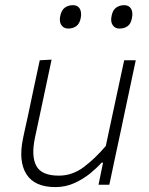

<svg xmlns="http://www.w3.org/2000/svg" viewBox="-20 -734 592 763"><path d="M200 9.5Q117.5 9.5 85 -41.8Q52.5 -93 71.5 -184Q76 -205.5 80.2 -225Q84.5 -244.5 90.5 -271Q103.5 -334 114.8 -386.5Q126 -439 138 -494.5L185 -497Q173 -441 161.8 -387.8Q150.5 -334.5 137.5 -273.5L119 -187Q103.5 -114 124.2 -75Q145 -36 213.5 -36Q267.5 -36 313 -70.2Q358.5 -104.5 400.5 -154L426 -273.5Q439 -333.5 450.2 -386.2Q461.5 -439 473.5 -494.5H519.5Q507.5 -439 496.5 -386Q485.5 -333 472 -270.5L461.5 -220.5Q448 -159 437.2 -107.5Q426.5 -56 414.5 0H371.5L389.5 -87.5H383.5Q366.5 -68 338.8 -45.2Q311 -22.5 275.8 -6.5Q240.5 9.5 200 9.5ZM454.5 -620.5Q437 -620.5 427.8 -634.2Q418.5 -648 423.5 -671Q428 -694.5 442 -704Q456 -713.5 473.5 -713.5Q492 -713.5 500.5 -699.8Q509 -686 504.5 -663Q500.5 -639.5 487 -630Q473.5 -620.5 454.5 -620.5ZM251 -620.5Q233.5 -620.5 224 -634.2Q214.5 -648 219.5 -671Q224.5 -694.5 238.2 -704Q252 -713.5 270 -713.5Q288.5 -713.5 296.8 -699.8Q305 -686 301 -663Q296.5 -639.5 283 -630Q269.5 -620.5 251 -620.5Z"/></svg>

Font: Commissioner ExtraLight
Style: Italic
Weight: 200
Italic angle: -12°
Designer: Kostas Bartsokas
Foundry: Kostas Bartsokas
Version: Version 1.000; ttfautohint (v1.8.3)